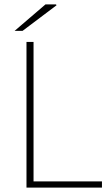

<svg xmlns="http://www.w3.org/2000/svg" viewBox="-20 -850 500 870"><path d="M100 0V-660H132V-28H442V0ZM46 -710 186 -830H234L236 -826L82 -710Z"/></svg>

Font: Source Sans 3 VF
Style: Regular
Weight: 200
Designer: Paul D. Hunt
Foundry: Adobe
Version: Version 3.046;hotconv 1.0.118;makeotfexe 2.5.65603